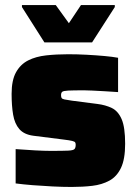

<svg xmlns="http://www.w3.org/2000/svg" viewBox="-20 -733 542 761"><path d="M264 8Q229 8 188.5 6Q148 4 110 1Q72 -2 42 -6V-142Q61 -141 80.5 -139.5Q100 -138 118.5 -137Q137 -136 153 -135.5Q169 -135 181 -135Q230 -135 250.5 -136Q271 -137 275.5 -142.5Q280 -148 280 -159Q280 -165 278 -168.5Q276 -172 266 -174.5Q256 -177 231 -180L112 -195Q75 -200 56.5 -221.5Q38 -243 32 -278.5Q26 -314 26 -361Q26 -415 43.5 -446.5Q61 -478 91.5 -493.5Q122 -509 163 -513.5Q204 -518 250 -518Q286 -518 323.5 -516Q361 -514 394 -511Q427 -508 448 -504V-368Q420 -370 393 -371.5Q366 -373 345.5 -374Q325 -375 314 -375Q270 -375 250.5 -374Q231 -373 226.5 -369Q222 -365 222 -356Q222 -349 224 -345Q226 -341 235 -339Q244 -337 265 -334L366 -321Q398 -317 423 -305Q448 -293 462 -261Q476 -229 476 -163Q476 -102 459.5 -67.5Q443 -33 413.5 -17Q384 -1 346 3.5Q308 8 264 8ZM156 -565 67 -705V-713H201L253 -641L301 -713H435V-705L345 -565Z"/></svg>

Font: Saira Thin Black
Style: Regular
Weight: 900
Version: Version 1.101